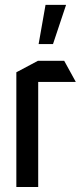

<svg xmlns="http://www.w3.org/2000/svg" viewBox="-20 -753 332 773"><path d="M45.8 0V-462L132.8 -508.3H133.8V0ZM133.8 -423.1V-508.3H238.4L284.7 -424.1V-423.1ZM135.5 -575.6 163.3 -733.4H245.7V-732.4L193.4 -575.6Z"/></svg>

Font: Foldit Thin
Style: Regular
Weight: 100
Designer: Sophia Tai
Foundry: Sophia Tai
Version: Version 1.003